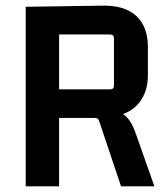

<svg xmlns="http://www.w3.org/2000/svg" viewBox="-20 -659 593 679"><path d="M189 0H71V-635L340 -639Q420 -641 461.5 -603Q503 -565 503 -493V-392Q503 -334 471.5 -295Q440 -256 379 -246V-269Q410 -263 428 -245Q446 -227 459 -190L526 0H408L332 -227Q329 -235 326.5 -238.5Q324 -242 315 -242H170L189 -261ZM189 -557V-325L172 -343H369Q383 -343 383 -356V-524Q383 -537 369 -537H172Z"/></svg>

Font: Gemunu Libre ExtraLight
Style: Bold
Weight: 700
Version: Version 1.100